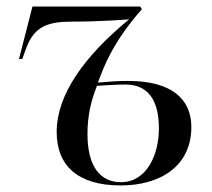

<svg xmlns="http://www.w3.org/2000/svg" viewBox="-20 -556 647 586"><path d="M348 10C472 10 564 -51 564 -168C564 -253 505 -309 371 -309C335 -309 320 -307 279 -304C299 -359 327 -430 413 -528L408 -536H79L38 -376H48L60 -409C85 -477 128 -490 201 -490C293 -490 373 -497 374 -497C238 -385 153 -268 153 -153C153 -51 217 10 348 10ZM349 0C285 0 247 -49 247 -147C247 -204 258 -249 276 -294C297 -295 327 -298 363 -298C432 -298 465 -250 465 -164C465 -84 428 0 349 0Z"/></svg>

Font: Noto Serif Display
Style: Italic
Weight: 400
Italic angle: -12°
Designer: Monotype Design Team
Foundry: Monotype Imaging Inc.
Version: Version 2.009